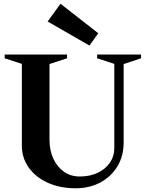

<svg xmlns="http://www.w3.org/2000/svg" viewBox="-20 -992 792 1028"><path d="M385 16Q301 16 236 -13.5Q171 -43 134 -94.5Q97 -146 97 -213V-650L5 -680V-700H339V-680L245 -649V-244Q245 -186 266 -141.5Q287 -97 323 -72Q359 -47 407 -47Q461 -47 502.5 -66.5Q544 -86 568 -120.5Q592 -155 592 -200V-650L500 -680V-700H735V-680L642 -649V-229Q642 -157 609 -102Q576 -47 518 -15.5Q460 16 385 16ZM459 -748 235 -877 304 -972 506 -814Z"/></svg>

Font: Wittgenstein
Style: Bold
Weight: 700
Designer: Jörg Drees
Foundry: Jörg Drees
Version: Version 1.303; ttfautohint (v1.8.4.7-5d5b)